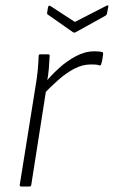

<svg xmlns="http://www.w3.org/2000/svg" viewBox="-20 -680 415 700"><path d="M58 0Q51 0 52 -6L110 -368Q115 -396 117.5 -423.5Q120 -451 121 -476Q121 -482 127 -482H155Q161 -482 161 -477Q160 -455 158 -429Q156 -403 150 -376L149 -357L94 -6Q93 0 87 0ZM136 -334 143 -377Q165 -404 194.5 -431Q224 -458 257.5 -475.5Q291 -493 323 -493Q343 -493 353 -490Q355 -489 355.5 -487.5Q356 -486 356 -483Q355 -475 353.5 -465Q352 -455 349 -446Q347 -440 341 -442Q336 -444 329 -444.5Q322 -445 311 -445Q280 -445 250 -429Q220 -413 192 -388Q164 -363 136 -334ZM368 -659Q371 -661 373.5 -660Q376 -659 375 -656L370 -631Q369 -625 363 -622L255 -562Q251 -560 247 -562L157 -625Q154 -627 152.5 -628.5Q151 -630 152 -634L155 -654Q158 -662 164 -658L253 -600Z"/></svg>

Font: Sofia Sans Semi Condensed ExtraLight
Style: Italic
Weight: 250
Italic angle: -9°
Version: Version 4.100